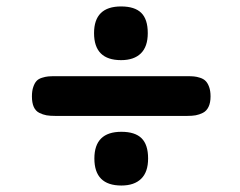

<svg xmlns="http://www.w3.org/2000/svg" viewBox="-20 -657 738 590"><path d="M178.2 -300.8H149.9Q133.8 -300.8 122.8 -302.7Q111.8 -304.7 100.6 -310.3Q89.4 -315.9 83.7 -328.6Q78.1 -341.3 78.1 -360.8Q78.1 -377.9 82.3 -389.9Q86.4 -401.9 92.3 -408.2Q98.1 -414.6 108.9 -418Q119.6 -421.4 127.9 -422.1Q136.2 -422.9 149.9 -422.9H555.2Q567.9 -422.9 576.2 -422.1Q584.5 -421.4 595 -418Q605.5 -414.6 611.8 -408.2Q618.2 -401.9 622.6 -389.9Q627 -377.9 627 -360.8Q627 -341.3 620.8 -328.6Q614.7 -315.9 603.5 -310.3Q592.3 -304.7 581.3 -302.7Q570.3 -300.8 555.2 -300.8ZM435.1 -169.9Q435.1 -128.4 413.8 -107.7Q392.6 -86.9 353 -86.9Q270 -86.9 270 -169.9Q270 -252 353 -252Q395 -252 415 -232.2Q435.1 -212.4 435.1 -169.9ZM434.1 -555.2Q434.1 -513.7 412.8 -492.9Q391.6 -472.2 352.1 -472.2Q269 -472.2 269 -555.2Q269 -637.2 352.1 -637.2Q394 -637.2 414.1 -617.4Q434.1 -597.7 434.1 -555.2Z"/></svg>

Font: Concert One
Style: Regular
Weight: 400
Designer: Johan Kallas, Mihkel Virkus
Foundry: Johan Kallas, Mihkel Virkus
Version: Version 1.003